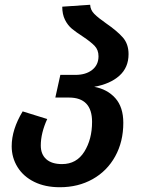

<svg xmlns="http://www.w3.org/2000/svg" viewBox="-20 -769 590 805"><path d="M497 -254Q497 -175 463 -113.5Q429 -52 368.5 -18Q308 16 231 16Q169 16 123.5 -6.5Q78 -29 53.5 -68.5Q29 -108 29 -156Q29 -226 75 -302L178 -270Q151 -211 151 -159Q151 -122 174 -101.5Q197 -81 240 -81Q301 -81 333.5 -133Q366 -185 366 -258Q366 -360 269 -360H212L233 -455H296Q340 -455 366.5 -476Q393 -497 393 -533Q393 -560 376.5 -577Q360 -594 327 -616Q299 -634 281.5 -648.5Q264 -663 252.5 -686Q241 -709 241 -741L358 -749Q359 -727 375.5 -710.5Q392 -694 425 -671Q470 -640 494.5 -612.5Q519 -585 519 -542Q519 -486 480.5 -451.5Q442 -417 375 -405Q430 -395 463.5 -357.5Q497 -320 497 -254Z"/></svg>

Font: FiraGO Medium
Style: Italic
Weight: 500
Italic angle: -8°
Designer: bBox Type GmbH
Foundry: bBox Type GmbH
Version: Version 1.001